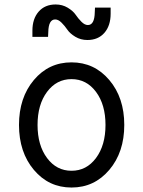

<svg xmlns="http://www.w3.org/2000/svg" viewBox="-20 -829 640 859"><path d="M190.5 -122Q233 -65 300 -65Q367 -65 409.5 -122Q452 -179 452 -270Q452 -361 409.5 -418Q367 -475 300 -475Q233 -475 190.5 -418Q148 -361 148 -270Q148 -179 190.5 -122ZM469 -69Q402 10 300 10Q198 10 131.5 -69Q65 -148 65 -270Q65 -392 131.5 -471Q198 -550 300 -550Q402 -550 469 -471Q536 -392 536 -270Q536 -148 469 -69ZM195 -664H125V-692Q125 -745 153 -777Q181 -809 229 -809Q259 -809 283 -794.5Q307 -780 318.5 -763Q330 -746 344.5 -731.5Q359 -717 373 -717Q403 -717 404 -774L405 -795H475V-768Q475 -714 447 -682Q419 -650 371 -650Q341 -650 317 -664.5Q293 -679 281.5 -696Q270 -713 255.5 -727.5Q241 -742 227 -742Q197 -742 196 -685Z"/></svg>

Font: CommitMono
Style: 450Regular
Weight: 450
Designer: Eigil Nikolajsen
Foundry: Eigil Nikolajsen
Version: Version 1.002